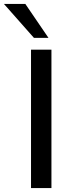

<svg xmlns="http://www.w3.org/2000/svg" viewBox="-76 -958 363 978"><path d="M82 0V-705H186V0ZM97 -765 -56 -938H53L171 -765Z"/></svg>

Font: Nunito Sans 12pt SemiBold
Style: Regular
Weight: 600
Designer: Vernon Adams
Foundry: Vernon Adams
Version: Version 3.101;gftools[0.9.27]